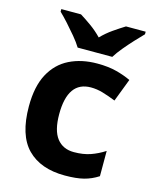

<svg xmlns="http://www.w3.org/2000/svg" viewBox="-116 -844 746 932"><g transform="rotate(15 257.0 -378.0)"><path d="M300 10Q178 10 111.5 -57.5Q45 -125 45 -270Q45 -370 79 -433Q113 -496 173.5 -526Q234 -556 313 -556Q369 -556 410.5 -545Q452 -534 483 -519L439 -404Q404 -418 373.5 -427Q343 -436 313 -436Q197 -436 197 -271Q197 -189 227.5 -150Q258 -111 313 -111Q360 -111 396 -123.5Q432 -136 466 -158V-31Q432 -9 394.5 0.5Q357 10 300 10ZM200 -606Q186 -629 163.5 -656Q141 -683 117.5 -709Q94 -735 75 -753V-766H174Q200 -750 230 -728.5Q260 -707 286 -680Q312 -707 343 -728.5Q374 -750 400 -766H499V-753Q481 -735 457 -709Q433 -683 410.5 -656Q388 -629 374 -606Z"/></g></svg>

Font: Noto Sans Hanifi Rohingya
Style: Bold
Weight: 700
Designer: Monotype Design Team and DaltonMaag
Foundry: Google LLC
Version: Version 2.102; ttfautohint (v1.8.4.7-5d5b)